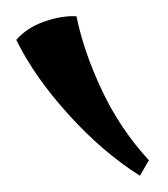

<svg xmlns="http://www.w3.org/2000/svg" viewBox="-31 -771 206 236"><path d="M63 -751Q72 -707 94.5 -659.5Q117 -612 152 -574L141 -555Q95 -584 53 -630.5Q11 -677 -11 -722Q2 -737 23.5 -744.5Q45 -752 63 -751Z"/></svg>

Font: Bona Nova SC
Style: Regular
Weight: 400
Designer: Mateusz Machalski
Foundry: Capitalics
Version: Version 4.001; ttfautohint (v1.8.4.7-5d5b)